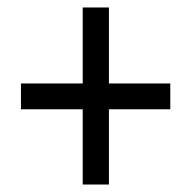

<svg xmlns="http://www.w3.org/2000/svg" viewBox="-20 -610 512 513"><path d="M201 -117V-318H36V-387H201V-590H271V-387H435V-318H271V-117Z"/></svg>

Font: Noto Sans Malayalam Condensed
Style: Regular
Weight: 400
Width: 3
Designer: Jelle Bosma - Monotype Design Team
Foundry: Monotype Imaging Inc.
Version: Version 2.104; ttfautohint (v1.8.4.7-5d5b)